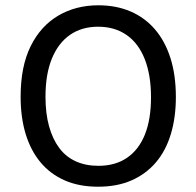

<svg xmlns="http://www.w3.org/2000/svg" viewBox="-20 -693 743 726"><path d="M351 13Q279 13 224.5 -11Q170 -35 133 -79.5Q96 -124 77 -186.5Q58 -249 58 -327Q58 -442 96 -518.5Q134 -595 200.5 -634Q267 -673 352 -673Q419 -673 473 -650Q527 -627 565.5 -582.5Q604 -538 624.5 -473.5Q645 -409 645 -326Q645 -249 626 -186Q607 -123 569.5 -79Q532 -35 477.5 -11Q423 13 351 13ZM352 -66Q416 -66 460.5 -96.5Q505 -127 528 -184.5Q551 -242 551 -325Q551 -409 527.5 -469Q504 -529 459 -560.5Q414 -592 351 -592Q289 -592 244.5 -561Q200 -530 176 -471Q152 -412 152 -327Q152 -264 165.5 -215.5Q179 -167 204 -133.5Q229 -100 266.5 -83Q304 -66 352 -66Z"/></svg>

Font: Bricolage Grotesque 28pt
Style: Regular
Weight: 400
Version: Version 1.001;gftools[0.9.33.dev8+g029e19f]